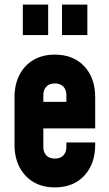

<svg xmlns="http://www.w3.org/2000/svg" viewBox="-20 -800 474 833"><path d="M218 13Q164.5 13 125.2 -10.2Q86 -33.5 64.5 -75Q43 -116.5 43 -172V-378Q43 -433.5 64.5 -475.2Q86 -517 125.2 -540Q164.5 -563 218 -563Q298.5 -563 345.8 -512.2Q393 -461.5 393 -378V-243H152V-358H268V-388Q268 -410.5 255 -424.2Q242 -438 218 -438Q194 -438 181 -424.2Q168 -410.5 168 -388V-162Q168 -139.5 181 -125.8Q194 -112 218 -112Q242 -112 255 -125.8Q268 -139.5 268 -162V-182H393V-172Q393 -89 345.8 -38Q298.5 13 218 13ZM79 -648V-780H189V-648ZM249 -648V-780H359V-648Z"/></svg>

Font: Mohave Light
Style: Bold
Weight: 700
Version: Version 2.003